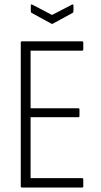

<svg xmlns="http://www.w3.org/2000/svg" viewBox="-20 -840 452 860"><path d="M79 0Q73 0 73 -6V-649Q73 -655 79 -655H348Q353 -655 353 -649V-620Q353 -613 348 -613H117V-355H331Q336 -355 336 -349V-321Q336 -315 331 -315H117V-42H348Q353 -42 353 -36V-6Q353 0 348 0ZM210 -734 122 -782Q118 -784 118 -790V-816Q118 -822 125 -819L213 -773L302 -819Q309 -822 309 -816V-790Q309 -784 305 -782L217 -734Q213 -732 210 -734Z"/></svg>

Font: Sofia Sans Condensed Light
Style: Regular
Weight: 300
Designer: Botio Nikoltchev, Ani Petrova
Foundry: lettersoup
Version: Version 4.101